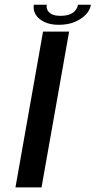

<svg xmlns="http://www.w3.org/2000/svg" viewBox="-20 -812 414 832"><path d="M47 0H160L279.5 -675H166.5ZM234.5 -704.5Q274.5 -704.5 304 -717Q333.5 -729.5 352 -749Q370.5 -768.5 374 -791.5H318Q316 -779.5 307.8 -768.2Q299.5 -757 283.5 -750.2Q267.5 -743.5 241.5 -743.5Q218 -743.5 204.5 -750.5Q191 -757.5 185.8 -768.2Q180.5 -779 182.5 -791.5H126.5Q123 -768.5 134.5 -749Q146 -729.5 171.8 -717Q197.5 -704.5 234.5 -704.5Z"/></svg>

Font: Anybody Expanded
Style: Italic
Weight: 400
Width: 7
Italic angle: -10°
Version: Version 1.113;gftools[0.9.25]